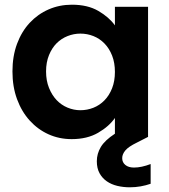

<svg xmlns="http://www.w3.org/2000/svg" viewBox="-20 -583 718 817"><path d="M33 -279Q33 -344 52.5 -396.5Q72 -449 106.5 -486Q141 -523 187 -543Q233 -563 286 -563Q353 -563 398.5 -536.5Q444 -510 469 -475V-554H610V0H609L562 24Q527 41 513.5 57Q500 73 500 90Q500 108 513.5 119Q527 130 550 130Q582 130 621 115V199Q601 206 578.5 210Q556 214 532 214Q505 214 479.5 208Q454 202 434.5 188.5Q415 175 403.5 154Q392 133 392 103Q392 71 409 42.5Q426 14 469 -14V-81Q444 -45 397.5 -18Q351 9 285 9Q232 9 186.5 -11.5Q141 -32 106.5 -70Q72 -108 52.5 -161Q33 -214 33 -279ZM469 -277Q469 -316 457 -346.5Q445 -377 424.5 -398Q404 -419 377.5 -429.5Q351 -440 322 -440Q294 -440 267.5 -429.5Q241 -419 221 -399Q201 -379 188.5 -348.5Q176 -318 176 -279Q176 -240 188.5 -209Q201 -178 221 -157Q241 -136 267.5 -125Q294 -114 322 -114Q351 -114 377.5 -124.5Q404 -135 424.5 -156Q445 -177 457 -207.5Q469 -238 469 -277Z"/></svg>

Font: Poppins SemiBold
Style: Regular
Weight: 600
Designer: Ninad Kale (Devanagari), Jonny Pinhorn (Latin)
Foundry: Indian Type Foundry
Version: Version 3.002 2017